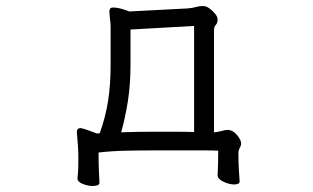

<svg xmlns="http://www.w3.org/2000/svg" viewBox="-20 -506 1040 637"><path d="M775 96Q775 106 757 106Q741 106 721.5 97Q702 88 702 75V74Q703 57 703.5 36Q704 15 704 -6Q686 -7 660.5 -7Q635 -7 606 -7H493Q441 -7 396 -6Q351 -5 307 0Q307 35 308 59Q309 83 310 100Q310 106 303.5 108.5Q297 111 287 111Q271 111 254 104Q237 97 237 86V85Q239 68 239.5 54.5Q240 41 240 22Q240 -2 238.5 -24Q237 -46 235 -66V-68Q235 -81 247 -81Q249 -81 250.5 -80.5Q252 -80 253 -80Q264 -77 276 -72.5Q288 -68 302 -63L311 -64Q330 -117 338.5 -170.5Q347 -224 347 -291V-386Q347 -402 347 -416.5Q347 -431 345 -443Q344 -452 343.5 -457.5Q343 -463 343 -467Q343 -474 345.5 -477.5Q348 -481 356 -481Q370 -481 389 -475Q408 -469 409 -468L601 -478Q617 -479 629 -482.5Q641 -486 654 -486Q664 -486 675 -478Q686 -470 694 -460Q702 -450 702 -442Q702 -430 696 -423.5Q690 -417 690 -406V-67Q704 -68 715.5 -71.5Q727 -75 735 -75Q752 -75 766 -58.5Q780 -42 780 -30Q780 -23 775.5 -15.5Q771 -8 771 2Q771 34 772.5 56.5Q774 79 775 95ZM624 -420 413 -408V-292Q413 -227 404.5 -172Q396 -117 382 -67Q409 -68 436.5 -68.5Q464 -69 492 -69Q527 -69 560 -69Q593 -69 624 -68Z"/></svg>

Font: Moon Stars Kai T
Style: Regular
Weight: 400
Designer: GuiWonder
Version: Version 1.101